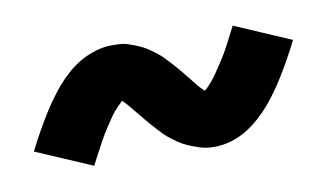

<svg xmlns="http://www.w3.org/2000/svg" viewBox="-37 -464 575 337"><g transform="rotate(-10 250.0 -295.5)"><path d="M323 -192Q316 -192 309 -193Q302 -194 296 -196Q290 -198 283.5 -200.5Q277 -203 271 -206Q265 -209 260 -212.5Q255 -216 249 -220.5Q243 -225 238 -230Q233 -235 228.5 -240Q224 -245 219.5 -250Q215 -255 211 -260Q207 -265 202 -271Q197 -277 192.5 -282.5Q188 -288 184.5 -292Q181 -296 177 -300Q174 -297 169 -292Q164 -287 161.5 -284Q159 -281 156.5 -277.5Q154 -274 151 -269.5Q148 -265 145 -260.5Q142 -256 138.5 -250.5Q135 -245 131.5 -238.5Q128 -232 124.5 -225.5Q121 -219 117 -211.5Q113 -204 109 -196L9 -239Q18 -257 26.5 -272Q35 -287 43 -300Q51 -313 59 -324Q67 -335 75 -344.5Q83 -354 94.5 -364.5Q106 -375 119 -382.5Q132 -390 147 -394.5Q162 -399 177 -399Q184 -399 191 -398.5Q198 -398 204 -396Q210 -394 216.5 -391.5Q223 -389 229 -386Q235 -383 240 -379.5Q245 -376 251 -371.5Q257 -367 262 -362Q267 -357 271.5 -352Q276 -347 280.5 -342Q285 -337 289 -332Q293 -327 298 -321Q303 -315 307.5 -309Q312 -303 315.5 -299.5Q319 -296 323 -292Q326 -294 331 -299.5Q336 -305 338.5 -308Q341 -311 343.5 -314.5Q346 -318 349 -322.5Q352 -327 355 -331.5Q358 -336 361.5 -341.5Q365 -347 368.5 -353Q372 -359 375.5 -366Q379 -373 383 -380.5Q387 -388 391 -396L491 -353Q482 -335 473.5 -320Q465 -305 457 -292Q449 -279 441 -268Q433 -257 425 -247.5Q417 -238 405.5 -227.5Q394 -217 381 -209Q368 -201 353 -196.5Q338 -192 323 -192Z"/></g></svg>

Font: Iosevka Julsh Curly
Style: Bold
Weight: 700
Designer: Belleve Invis
Foundry: Belleve Invis
Version: Version 15.0.2; ttfautohint (v1.8.4)